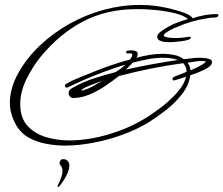

<svg xmlns="http://www.w3.org/2000/svg" viewBox="-20 -550 905 778"><path d="M243 40Q207 40 168.5 33Q130 26 97 8Q64 -10 45 -44Q20 -88 20 -135Q20 -164 29 -194.5Q38 -225 52 -250Q87 -314 141.5 -365.5Q196 -417 262.5 -454Q329 -491 401.5 -510.5Q474 -530 546 -530Q555 -530 563.5 -529.5Q572 -529 581 -529Q596 -528 611 -526Q626 -524 641 -521Q654 -519 679.5 -512.5Q705 -506 729 -497Q753 -488 761 -476Q784 -484 809 -488.5Q834 -493 858 -493Q865 -493 865 -488Q865 -484 862 -482.5Q859 -481 856 -480Q854 -479 849 -479Q831 -479 815 -475Q754 -466 696 -440Q692 -439 679.5 -433Q667 -427 655.5 -419.5Q644 -412 644 -406Q644 -402 654.5 -399.5Q665 -397 677 -396.5Q689 -396 692 -396Q706 -396 719.5 -397.5Q733 -399 746 -401H748Q753 -401 753 -397Q753 -392 742 -388.5Q731 -385 715.5 -383Q700 -381 686.5 -380Q673 -379 668 -379Q661 -379 648.5 -380Q636 -381 626.5 -386Q617 -391 617 -402Q617 -411 631.5 -422Q646 -433 663.5 -442.5Q681 -452 689 -455Q702 -460 715 -464.5Q728 -469 742 -473Q722 -489 684.5 -497.5Q647 -506 608.5 -509.5Q570 -513 545 -513H533Q412 -513 316.5 -463Q221 -413 144 -319Q113 -281 87.5 -230Q62 -179 62 -128Q62 -72 91.5 -40Q121 -8 166.5 5.5Q212 19 260 19Q336 19 418 -5Q500 -29 564 -68Q593 -85 629.5 -112.5Q666 -140 696 -173Q726 -206 734 -239Q731 -238 719.5 -234.5Q708 -231 697.5 -227.5Q687 -224 684 -224Q679 -224 679 -230Q679 -236 686 -239Q698 -244 711 -249Q724 -254 736 -259Q736 -280 722 -294Q656 -285 591 -272Q526 -259 462 -242Q438 -223 407 -202Q376 -181 342.5 -167Q309 -153 278 -153H276Q268 -153 263 -159.5Q258 -166 258 -173Q258 -179 260 -182Q262 -185 266 -189Q270 -192 274.5 -194.5Q279 -197 283 -199Q321 -220 364 -233.5Q407 -247 449 -258Q460 -265 469.5 -272Q479 -279 488 -288Q369 -252 255 -196Q254 -196 253.5 -195.5Q253 -195 251 -195Q243 -195 243 -203Q243 -208 248 -210Q266 -221 289 -230.5Q312 -240 332 -248Q375 -266 418.5 -281.5Q462 -297 507 -309Q509 -313 512.5 -318Q516 -323 516 -327Q516 -334 507 -334Q505 -334 503 -333.5Q501 -333 498 -333Q491 -333 491 -339Q491 -344 499.5 -345Q508 -346 512 -346Q519 -346 528.5 -343.5Q538 -341 538 -331Q538 -327 536.5 -323.5Q535 -320 533 -316Q559 -323 585.5 -327.5Q612 -332 639 -332Q661 -332 684.5 -327.5Q708 -323 725 -310Q742 -312 758.5 -314Q775 -316 791 -316Q797 -316 808.5 -315Q820 -314 829.5 -310.5Q839 -307 839 -298Q839 -286 821 -275Q803 -264 782 -256Q761 -248 751 -245Q746 -205 717.5 -168.5Q689 -132 651.5 -103Q614 -74 582 -54Q536 -26 477.5 -4.5Q419 17 358 28.5Q297 40 243 40ZM490 -268Q543 -280 595.5 -289.5Q648 -299 701 -307Q687 -312 671.5 -314Q656 -316 641 -316Q610 -316 579 -310Q548 -304 518 -296Q511 -289 504.5 -282Q498 -275 490 -268ZM752 -265Q757 -267 772 -274Q787 -281 800.5 -289Q814 -297 814 -302H808Q806 -302 804 -302.5Q802 -303 800 -303Q785 -303 770 -300.5Q755 -298 740 -296Q750 -283 752 -265ZM311 -183Q313 -183 314 -183.5Q315 -184 316 -184Q336 -189 357 -201Q378 -213 395 -223Q390 -221 376.5 -216Q363 -211 347.5 -205Q332 -199 321 -193Q310 -187 310 -183ZM213 208Q212 205 217 195Q222 185 227.5 170.5Q233 156 233 143Q233 140 233 137Q233 134 231 131Q230 124 225.5 120Q221 116 221 112Q221 107 224 101.5Q227 96 232 95H237Q246 95 252 100Q258 105 260 111Q261 114 261 120Q261 123 260.5 126Q260 129 260 132Q257 145 251 157.5Q245 170 237 182Q234 186 227 196.5Q220 207 215 208Z"/></svg>

Font: Sassy Frass
Style: Regular
Weight: 400
Designer: Robert E. Leuschke
Foundry: Robert E. Leuschke
Version: Version 1.010; ttfautohint (v1.8.3)